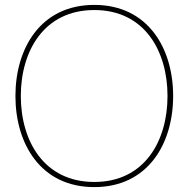

<svg xmlns="http://www.w3.org/2000/svg" viewBox="-20 -752 770 784"><path d="M365 12C584 12 687 -165 687 -360C687 -555 584 -732 365 -732C146 -732 43 -555 43 -360C43 -165 146 12 365 12ZM65 -360C65 -544 160 -711 365 -711C570 -711 664 -544 664 -360C664 -176 570 -9 365 -9C160 -9 65 -176 65 -360Z"/></svg>

Font: Aspekta 50
Style: Regular
Weight: 50
Designer: Ivo Dolenc
Version: Version 2.000